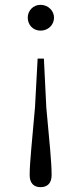

<svg xmlns="http://www.w3.org/2000/svg" viewBox="-20 -546 338 796"><path d="M148 -526C117 -526 95 -501 95 -473C95 -443 117 -419 148 -419C180 -419 204 -443 204 -473C204 -501 180 -526 148 -526ZM148 230C177 230 194 213 194 180C194 126 185 41 172 -100L162 -303H136L125 -100C113 41 103 126 103 180C103 213 120 230 148 230Z"/></svg>

Font: Noto Serif CJK TC Light
Style: Regular
Weight: 300
Designer: Ryoko NISHIZUKA 西塚涼子 (kana & ideographs); Frank Grießhammer (Latin, Greek & Cyrillic); Wenlong ZHANG 张文龙 (bopomofo); San
Foundry: Adobe
Version: Version 2.001;hotconv 1.1.0;makeotfexe 2.6.0